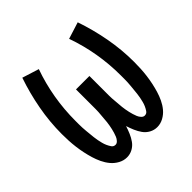

<svg xmlns="http://www.w3.org/2000/svg" viewBox="-145 -655 789 789"><g transform="rotate(-45 250.0 -260.0)"><path d="M162 8Q143 8 125.5 -1.5Q108 -11 95.5 -26Q83 -41 74.5 -59Q66 -77 60.5 -95.5Q55 -114 51 -133Q47 -152 44.5 -171.5Q42 -191 41 -210.5Q40 -230 40 -249Q40 -320 53 -390.5Q66 -461 89 -528L162 -505Q140 -443 129 -378.5Q118 -314 118 -248Q118 -238 118 -228Q118 -218 118.5 -208Q119 -198 120 -188Q121 -178 122 -168Q123 -158 124 -148Q125 -138 127 -128Q129 -118 131.5 -108Q134 -98 138 -89Q142 -80 148 -71Q154 -62 165 -62Q173 -62 179.5 -69Q186 -76 189.5 -84.5Q193 -93 195.5 -101.5Q198 -110 200 -118.5Q202 -127 203.5 -136Q205 -145 206 -153.5Q207 -162 207.5 -171Q208 -180 209 -189Q210 -198 210.5 -207Q211 -216 211 -224.5Q211 -233 211 -242Q211 -251 211 -260V-338H289V-260Q289 -251 289 -242Q289 -233 289 -224.5Q289 -216 289.5 -207Q290 -198 291 -189Q292 -180 292.5 -171Q293 -162 294 -153.5Q295 -145 296.5 -136Q298 -127 300 -118.5Q302 -110 304.5 -101.5Q307 -93 310.5 -84.5Q314 -76 320.5 -69Q327 -62 335 -62Q346 -62 352 -71Q358 -80 362 -89Q366 -98 368.5 -108Q371 -118 373 -128Q375 -138 376 -148Q377 -158 378 -168Q379 -178 380 -188Q381 -198 381.5 -208Q382 -218 382 -228Q382 -238 382 -248Q382 -314 371 -378.5Q360 -443 338 -505L411 -528Q434 -461 447 -390.5Q460 -320 460 -249Q460 -230 459 -210.5Q458 -191 455.5 -171.5Q453 -152 449 -133Q445 -114 439.5 -95.5Q434 -77 425.5 -59Q417 -41 404.5 -26Q392 -11 374.5 -1.5Q357 8 338 8Q320 8 304.5 -0.5Q289 -9 279 -23Q269 -37 262 -53.5Q255 -70 250 -86Q245 -70 238 -53.5Q231 -37 221 -23Q211 -9 195.5 -0.5Q180 8 162 8Z"/></g></svg>

Font: Iosevka Fuck
Style: Regular
Weight: 400
Monospace: yes
Designer: Belleve Invis
Foundry: Belleve Invis
Version: Version 28.0.7; ttfautohint (v1.8.3)